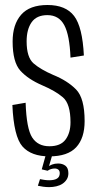

<svg xmlns="http://www.w3.org/2000/svg" viewBox="-20 -622 394 768"><path d="M177.5 3.5Q251 3.5 284.8 -33Q318.5 -69.5 318.5 -137.5Q318.5 -229.5 284.2 -264.2Q250 -299 193.5 -322Q142.5 -344 114.5 -368.2Q86.5 -392.5 86.5 -456.5Q86.5 -504.5 106.5 -533Q126.5 -561.5 169.5 -561.5Q215.5 -561.5 237 -521.5Q258.5 -481.5 262 -391.5L315.5 -400Q310 -514 276.5 -558Q243 -602 170 -602Q98.5 -602 64.5 -563Q30.5 -524 30.5 -456Q30.5 -373.5 61.5 -339.2Q92.5 -305 149.5 -280.5Q201.5 -258.5 231.8 -232.5Q262 -206.5 262 -133Q262 -90.5 242.2 -63.8Q222.5 -37 177.5 -37Q131.5 -37 108.8 -72Q86 -107 82.5 -211L29.5 -202Q35 -75.5 70 -36Q105 3.5 177.5 3.5ZM176.5 126.5Q191.5 126.5 205.5 123.2Q219.5 120 230.2 112.8Q241 105.5 247.2 95.2Q253.5 85 253.5 71Q253.5 50 241.8 41Q230 32 212.5 32Q199 32 188 36.2Q177 40.5 171 46L170.5 61Q176.5 56.5 184.2 54.2Q192 52 199 52Q207.5 52 213.2 56.5Q219 61 219 71Q219 85.5 208.2 92.2Q197.5 99 177 99Q166.5 99 156.8 97.5Q147 96 140 94.5L131.5 121Q140.5 123 152.5 124.8Q164.5 126.5 176.5 126.5ZM170.5 61 188.5 0H162.5L147 55.5Z"/></svg>

Font: Anybody Condensed Light
Style: Regular
Weight: 300
Width: 3
Designer: Tyler Finck
Foundry: Etcetera Type Company
Version: Version 1.113;gftools[0.9.25]